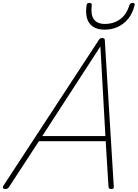

<svg xmlns="http://www.w3.org/2000/svg" viewBox="-63 -1274 938 1308"><path d="M-26 14Q-37 14 -41.5 8Q-46 2 -39 -10L611 -1003Q615 -1009 619.5 -1012Q624 -1015 633 -1015Q643 -1015 647 -1011.5Q651 -1008 651 -1000L712 -5Q713 6 709 10Q705 14 695 14Q685 14 681 10Q677 6 676 -4L657 -312H202L-1 -1Q-7 7 -12.5 10.5Q-18 14 -26 14ZM225 -347H655L621 -958ZM650 -1072Q580 -1072 547.5 -1114Q515 -1156 527 -1239Q528 -1247 532.5 -1250.5Q537 -1254 547 -1254Q556 -1254 559.5 -1250Q563 -1246 562 -1239Q554 -1174 576.5 -1142.5Q599 -1111 651 -1111Q712 -1111 756 -1143.5Q800 -1176 818 -1238Q821 -1246 825.5 -1250Q830 -1254 839 -1254Q849 -1254 852.5 -1250.5Q856 -1247 854 -1239Q841 -1184 811 -1147Q781 -1110 740 -1091Q699 -1072 650 -1072Z"/></svg>

Font: Playwrite BE VLG Thin
Style: Regular
Weight: 250
Designer: Veronika Burian, José Scaglione
Foundry: TypeTogether
Version: Version 1.002